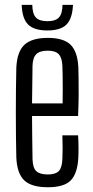

<svg xmlns="http://www.w3.org/2000/svg" viewBox="-20 -762 382 788"><path d="M177 6.5Q109 6.5 79.5 -21.8Q50 -50 47 -115Q46 -155.5 45.5 -202.2Q45 -249 45 -298.5Q45 -348 45.5 -395.5Q46 -443 47 -484Q50 -550 80.2 -578.2Q110.5 -606.5 176.5 -606.5Q240.5 -606.5 269.2 -578.8Q298 -551 301.5 -486.5Q302 -471 302.5 -441Q303 -411 302.8 -371.2Q302.5 -331.5 300.5 -286H111.5Q111.5 -245 112.2 -201.5Q113 -158 113.5 -109Q114.5 -73 129 -59.5Q143.5 -46 176 -46Q207.5 -46 221 -59.5Q234.5 -73 236 -109Q237 -127.5 237 -152Q237 -176.5 236 -206.5H300.5Q302 -184 302.2 -159.2Q302.5 -134.5 301.5 -115Q298 -50 270.5 -21.8Q243 6.5 177 6.5ZM111.5 -337.5H237Q237.5 -369.5 237.5 -400.2Q237.5 -431 237 -455.5Q236.5 -480 236 -492.5Q234.5 -525.5 220.8 -539.8Q207 -554 176.5 -554Q143.5 -554 129 -539.8Q114.5 -525.5 113.5 -492.5Q113 -449.5 112.5 -411.8Q112 -374 111.5 -337.5ZM174.5 -637Q120 -637 95.5 -661.2Q71 -685.5 69 -742H112.5Q113 -706 127 -690.5Q141 -675 174.5 -675Q208 -675 222 -690.5Q236 -706 236.5 -742H279.5Q277 -685.5 252.8 -661.2Q228.5 -637 174.5 -637Z"/></svg>

Font: Big Shoulders Display Thin
Style: Regular
Weight: 400
Version: Version 2.002